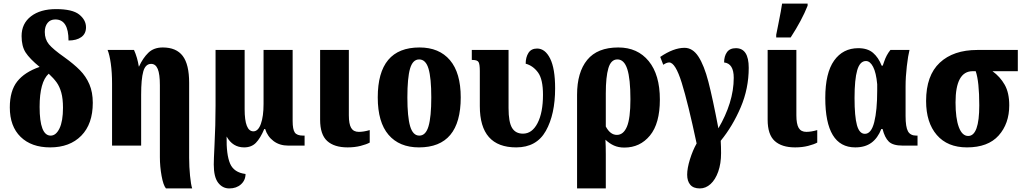

<svg xmlns="http://www.w3.org/2000/svg" viewBox="-20 -816 5739 1076"><path d="M35 -214Q35 -307 76.5 -359.5Q118 -412 202 -441Q146 -487 123.5 -522Q101 -557 101 -614Q101 -684 153.5 -724.5Q206 -765 294 -765Q386 -765 424 -734.5Q462 -704 462 -663Q462 -627 435.5 -608Q409 -589 364 -589Q364 -707 290 -707Q262 -707 246.5 -687.5Q231 -668 231 -637Q231 -596 254 -568Q277 -540 341 -495Q394 -457 428 -422.5Q462 -388 481 -343.5Q500 -299 500 -240Q500 -121 435.5 -55.5Q371 10 261 10Q156 10 95.5 -49Q35 -108 35 -214ZM333 -212Q333 -263 323.5 -297Q314 -331 297.5 -354Q281 -377 253 -403Q202 -357 202 -217Q202 -56 264 -56Q294 -56 313.5 -96.5Q333 -137 333 -212Z M876 65V-338Q876 -401 864 -429.5Q852 -458 827 -458Q795 -458 783 -415.5Q771 -373 771 -285V0H608V-347Q608 -410 601 -459.5Q594 -509 583 -536H731Q750 -494 758 -443H759Q781 -491 811.5 -520.5Q842 -550 892 -550Q968 -550 1004 -502.5Q1040 -455 1040 -352V69Q1040 119 1045 169Q1050 219 1057 240H910Q895 222 885.5 169.5Q876 117 876 65Z M1178 106Q1178 80 1182 0Q1188 -114 1188 -225V-536H1351V-204Q1351 -80 1400 -80Q1427 -80 1442 -122Q1457 -164 1457 -233V-536H1620V-138Q1620 -91 1632 -73.5Q1644 -56 1679 -56H1687V0H1595Q1547 0 1513 -25.5Q1479 -51 1466 -93H1461Q1439 -41 1414 -15.5Q1389 10 1348 10Q1284 10 1250 -51Q1248 51 1269.5 101Q1291 151 1356 159Q1356 194 1330.5 217Q1305 240 1265 240Q1227 240 1202.5 208Q1178 176 1178 106Z M1774 -145V-536H1935V-170Q1935 -121 1948 -99Q1961 -77 1991 -77Q2018 -77 2052 -87V-17Q2034 -7 2001 1.5Q1968 10 1928 10Q1853 10 1813.5 -26Q1774 -62 1774 -145Z M2097 -270Q2097 -550 2331 -550Q2441 -550 2501.5 -479Q2562 -408 2562 -270Q2562 10 2328 10Q2218 10 2157.5 -60.5Q2097 -131 2097 -270ZM2397 -270Q2397 -379 2381.5 -431Q2366 -483 2329 -483Q2293 -483 2278 -431.5Q2263 -380 2263 -270Q2263 -161 2278.5 -108.5Q2294 -56 2330 -56Q2366 -56 2381.5 -108.5Q2397 -161 2397 -270Z M2669 -221V-418Q2669 -456 2662 -468Q2655 -480 2629 -480H2624V-536H2830V-210Q2830 -132 2849.5 -99.5Q2869 -67 2911 -67Q2962 -67 2992.5 -126Q3023 -185 3023 -285Q3023 -372 2995 -410Q2967 -448 2926 -459Q2926 -495 2941.5 -519.5Q2957 -544 2990 -544Q3035 -544 3063 -488Q3091 -432 3091 -321Q3091 -175 3039 -82.5Q2987 10 2873 10Q2669 10 2669 -221Z M3214 -285Q3214 -411 3271 -480.5Q3328 -550 3445 -550Q3553 -550 3615.5 -473.5Q3678 -397 3678 -258Q3678 -124 3622.5 -56.5Q3567 11 3479 11Q3446 11 3420.5 -0.5Q3395 -12 3373 -33Q3375 3 3375 49V240H3214ZM3513 -260Q3513 -374 3495.5 -428.5Q3478 -483 3440 -483Q3404 -483 3389.5 -434Q3375 -385 3375 -293V-107Q3400 -60 3437 -60Q3474 -60 3493.5 -106.5Q3513 -153 3513 -260Z M3831 163Q3831 127 3846.5 77Q3862 27 3884 -12Q3836 -238 3800.5 -352Q3765 -466 3730 -466Q3716 -466 3697 -453L3680 -497Q3755 -548 3816 -548Q3862 -548 3894 -499Q3926 -450 3950 -357.5Q3974 -265 4006 -97Q4047 -166 4069.5 -238Q4092 -310 4092 -380Q4092 -460 4038 -466Q4038 -501 4054 -523.5Q4070 -546 4104 -546Q4176 -546 4176 -436Q4176 -320 4131 -214.5Q4086 -109 4019 -27Q4021 7 4021 42Q4021 101 4005 146Q3989 191 3962 215.5Q3935 240 3902 240Q3866 240 3848.5 219.5Q3831 199 3831 163Z M4282 -145V-536H4443V-170Q4443 -121 4456 -99Q4469 -77 4499 -77Q4526 -77 4560 -87V-17Q4542 -7 4509 1.5Q4476 10 4436 10Q4361 10 4321.5 -26Q4282 -62 4282 -145ZM4330 -621 4341 -676Q4359 -765 4363 -796H4506V-784Q4474 -703 4411 -606H4330Z M4605 -267Q4605 -407 4654.5 -476.5Q4704 -546 4790 -546Q4842 -546 4872.5 -520Q4903 -494 4921 -448H4927Q4929 -453 4935 -471Q4941 -489 4949.5 -505Q4958 -521 4970 -536H5077Q5069 -505 5062 -445Q5055 -385 5055 -332V-166Q5055 -104 5068.5 -80Q5082 -56 5115 -56H5122V0H5039Q4984 0 4961 -22.5Q4938 -45 4926 -93H4919Q4899 -42 4863.5 -16Q4828 10 4773 10Q4605 10 4605 -267ZM4896 -308V-344Q4890 -409 4873 -441.5Q4856 -474 4833 -474Q4799 -474 4784 -422.5Q4769 -371 4769 -267Q4769 -163 4782.5 -114.5Q4796 -66 4827 -66Q4863 -66 4879.5 -132Q4896 -198 4896 -308Z M5170 -250Q5170 -393 5246.5 -464.5Q5323 -536 5457 -536H5684V-417H5542Q5585 -386 5610.5 -341Q5636 -296 5636 -226Q5636 -123 5576.5 -56.5Q5517 10 5399 10Q5290 10 5230 -59.5Q5170 -129 5170 -250ZM5468 -226Q5468 -359 5448 -417H5431Q5335 -417 5335 -242Q5335 -153 5353.5 -103.5Q5372 -54 5406 -54Q5468 -54 5468 -226Z"/></svg>

Font: Noto Serif CondBlack
Style: Regular
Weight: 900
Width: 3
Designer: Monotype Design Team
Foundry: Monotype Imaging Inc.
Version: Version 1.001